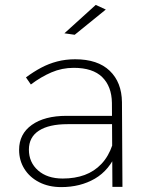

<svg xmlns="http://www.w3.org/2000/svg" viewBox="-20 -763 607 784"><path d="M256 -256Q180 -256 139 -229.5Q98 -203 98 -152Q98 -100 135.5 -67Q173 -34 236 -34Q286 -34 325.5 -48.5Q365 -63 394 -93.5Q423 -124 439 -171L458 -143Q427 -68 367.5 -33.5Q308 1 230 1Q179 1 140 -19Q101 -39 79.5 -73.5Q58 -108 58 -151Q58 -216 110 -253Q162 -290 252 -290H449V-256ZM437 -343Q436 -410 397.5 -448Q359 -486 281 -486Q233 -486 190 -467.5Q147 -449 106 -418L86 -447Q117 -470 148 -486.5Q179 -503 213.5 -512Q248 -521 287 -521Q379 -521 428 -474Q477 -427 478 -346L480 0H439ZM371 -743 412 -724 285 -621 243 -627Z"/></svg>

Font: Alexandria ExtraLight
Style: Regular
Weight: 250
Designer: Mohamed Gaber
Foundry: Kief Type Foundry
Version: Version 5.100